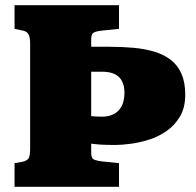

<svg xmlns="http://www.w3.org/2000/svg" viewBox="-20 -719 754 739"><path d="M36 0V-91L65 -96Q84 -100 90 -109.5Q96 -119 96 -149V-551Q96 -574 90 -586.5Q84 -599 64 -602L36 -608V-699H438V-608L370 -601Q346 -598 338.5 -592Q331 -586 331 -568V-539H401Q450 -539 494 -535Q538 -531 574.5 -520Q611 -509 637.5 -488.5Q664 -468 678.5 -435Q693 -402 693 -355Q693 -305 673 -271Q653 -237 621.5 -215Q590 -193 553.5 -181.5Q517 -170 482.5 -165.5Q448 -161 424 -161Q409 -161 389.5 -161.5Q370 -162 354 -163.5Q338 -165 331 -166V-131Q331 -117 336 -109.5Q341 -102 370 -98L438 -91V0ZM331 -272Q338 -271 350 -270.5Q362 -270 372 -270Q394 -270 410.5 -276.5Q427 -283 438 -295.5Q449 -308 454 -325Q459 -342 459 -363Q459 -389 449.5 -407Q440 -425 421 -434Q402 -443 373 -443H331Z"/></svg>

Font: Literata 18pt Black
Style: Regular
Weight: 900
Designer: Latin by Veronika Burian and Jose Scaglione. Greek by Irene Vlachou. Cyrillic by Vera Evstafieva.
Foundry: TypeTogether
Version: Version 3.103;gftools[0.9.29]